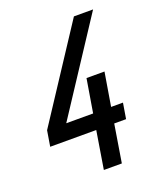

<svg xmlns="http://www.w3.org/2000/svg" viewBox="-136 -824 772 913"><g transform="rotate(-20 250.0 -367.5)"><path d="M231 0 262 -191H29L42 -270L347 -735H444L139 -270H275L303 -439H394L366 -270H426L413 -191H353L322 0Z"/></g></svg>

Font: Iosevka Medium
Style: Italic
Weight: 500
Italic angle: -9°
Monospace: yes
Designer: Belleve Invis
Foundry: Belleve Invis
Version: Version 32.5.0; ttfautohint (v1.8.4)